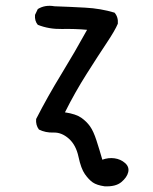

<svg xmlns="http://www.w3.org/2000/svg" viewBox="-20 -526 540 677"><path d="M348.6 130.9Q321.3 127 307.1 117.2Q293 107.4 279.3 87.9Q265.6 68.4 256.8 26.9Q248 -14.6 222.7 -37.1Q197.3 -59.6 168.9 -58.6Q140.6 -57.6 117.2 -69.3Q105.5 -85 107.4 -106.4Q148.4 -186.5 196.3 -264.6Q244.1 -342.8 287.1 -420.9Q244.1 -424.8 198.2 -423.8Q152.3 -422.9 113.3 -438.5Q101.6 -452.1 103.5 -473.6L113.3 -494.1Q138.7 -509.8 171.9 -503.9Q226.6 -502 280.8 -499Q335 -496.1 383.8 -481.4Q397.5 -465.8 395.5 -442.4Q385.7 -418.9 356.4 -375Q327.1 -331.1 285.6 -265.6Q244.1 -200.2 209 -129.9Q248 -124 266.6 -110.8Q285.2 -97.7 297.4 -80.6Q309.6 -63.5 320.3 -30.3Q331.1 2.9 340.8 37.1Q362.3 29.3 383.8 32.2Q405.3 35.2 420.9 48.8Q436.5 62.5 432.1 81.1Q427.7 99.6 407.7 116.2Q387.7 132.8 348.6 130.9Z"/></svg>

Font: JasonHandwriting4
Style: Regular
Weight: 400
Version: Version 1.01.21